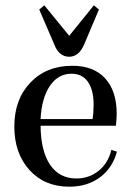

<svg xmlns="http://www.w3.org/2000/svg" viewBox="-20 -692 504 724"><path d="M334 -672 353 -656 298 -526Q278 -478 241 -478Q202 -478 184 -526L128 -656L147 -672L241 -557ZM241 12Q148 12 91 -51Q34 -114 34 -215Q34 -317 94.5 -380.5Q155 -444 253 -444Q333 -444 376.5 -396.5Q420 -349 420 -263Q420 -245 417 -218H133Q134 -122 169 -70.5Q204 -19 268 -19Q316 -19 352 -48Q388 -77 400 -127L421 -120Q404 -58 356.5 -23Q309 12 241 12ZM250 -414Q199 -414 168 -368Q137 -322 133 -243H329Q333 -267 333 -297Q333 -353 311.5 -383.5Q290 -414 250 -414Z"/></svg>

Font: Arapey
Style: Regular
Weight: 400
Designer: Eduardo Rodriguez Tunni
Foundry: Eduardo Rodriguez Tunni
Version: Version 4.000